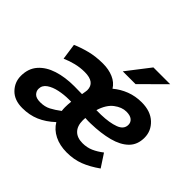

<svg xmlns="http://www.w3.org/2000/svg" viewBox="-169 -951 1179 1179"><g transform="rotate(45 420.5 -362.0)"><path d="M153 11Q84 11 45.5 -28.5Q7 -68 7 -123Q7 -187 43.5 -228.5Q80 -270 142.5 -290Q205 -310 284 -310Q300 -310 318 -309.5Q336 -309 352 -309Q355 -328 356.5 -336Q358 -344 358 -349Q358 -417 268 -417Q228 -417 190 -407.5Q152 -398 118 -383L103 -488Q144 -506 196 -519.5Q248 -533 311 -533Q361 -533 400.5 -516Q440 -499 461 -465Q499 -497 546 -515Q593 -533 647 -533Q724 -533 768.5 -491.5Q813 -450 813 -391Q813 -330 775.5 -293Q738 -256 671.5 -238.5Q605 -221 518 -219Q496 -218 470 -220Q469 -210 469 -199Q469 -150 494.5 -124Q520 -98 567 -98Q605 -98 637 -112Q669 -126 701 -151L756 -67Q701 -28 650.5 -8.5Q600 11 539 11Q478 11 432 -12Q386 -35 362 -76Q315 -32 264.5 -10.5Q214 11 153 11ZM484 -302Q491 -302 499.5 -302Q508 -302 524 -302Q596 -304 641.5 -321Q687 -338 687 -377Q687 -399 670.5 -412.5Q654 -426 621 -426Q582 -426 543 -396.5Q504 -367 484 -302ZM206 -92Q245 -92 274.5 -107.5Q304 -123 337 -148Q336 -156 335.5 -163Q335 -170 335 -178Q335 -203 338 -229Q333 -229 327.5 -229Q322 -229 317 -229Q277 -229 236 -220.5Q195 -212 167.5 -193Q140 -174 140 -143Q140 -123 155 -107.5Q170 -92 206 -92ZM430 -585 546 -735H692L541 -585Z"/></g></svg>

Font: Radio Canada SemiBold
Style: Italic
Weight: 600
Italic angle: -12°
Designer: Charles Daoud, Etienne Aubert Bonn, Alexandre Saumier Demers, Jacques Le Bailly
Foundry: Radio-Canada
Version: Version 2.104; ttfautohint (v1.8.4.7-5d5b);gftools[0.9.28.de